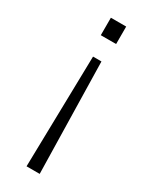

<svg xmlns="http://www.w3.org/2000/svg" viewBox="-182 -569 610 771"><g transform="rotate(30 122.5 -183.0)"><path d="M92 160 103 -355H142L153 160ZM87 -445V-526H158V-445Z"/></g></svg>

Font: Archivo Expanded Thin
Style: Regular
Weight: 250
Width: 7
Designer: Hector Gatti
Foundry: Omnibus-Type
Version: Version 2.001